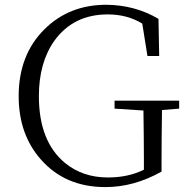

<svg xmlns="http://www.w3.org/2000/svg" viewBox="-20 -763 777 798"><path d="M724.6 -344.7V-311.5L653.3 -305.7Q651.4 -176.8 651.4 -98.6V-49.8Q537.1 14.6 418 14.6Q251 14.6 150.4 -99.6Q57.6 -204.1 57.6 -363.3Q57.6 -535.2 165 -641.6Q267.6 -743.2 421.9 -743.2Q541 -742.2 638.7 -684.6L641.6 -530.3H592.8L571.3 -665Q508.8 -703.1 427.7 -703.1Q285.2 -703.1 206.1 -593.8Q141.6 -502.9 141.6 -363.3Q141.6 -174.8 251 -85Q324.2 -25.4 428.7 -25.4Q512.7 -25.4 578.1 -57.6V-98.6Q578.1 -169.9 576.2 -303.7L456.1 -311.5V-344.7Z"/></svg>

Font: GenYoMin JP Light
Style: Regular
Weight: 300
Version: Version 1.001;PS 1;hotconv 16.6.51;makeotf.lib2.5.65220 DEVE